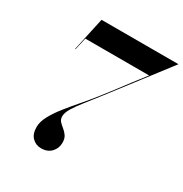

<svg xmlns="http://www.w3.org/2000/svg" viewBox="-175 -885 985 1031"><g transform="rotate(30 318.0 -370.0)"><path d="M222 10Q189.5 10 167 -12.2Q144.5 -34.5 144.5 -78Q144.5 -110 164.5 -147.2Q184.5 -184.5 216.5 -224.8Q248.5 -265 284.5 -306.5Q320.5 -348 352 -388Q378 -420.5 407.2 -459.2Q436.5 -498 467.5 -539Q498.5 -580 529.5 -619H134L117 -544H114L159 -750H636Q636 -750 617.5 -726Q599 -702 568.8 -662.5Q538.5 -623 502.5 -576Q466.5 -529 430.8 -482.5Q395 -436 366 -398.5Q331.5 -353.5 301.5 -316Q271.5 -278.5 253.2 -248.5Q235 -218.5 235 -196Q235 -177 246 -165.2Q257 -153.5 271.2 -142.2Q285.5 -131 296.5 -115.2Q307.5 -99.5 307.5 -73Q307.5 -38.5 284.5 -14.2Q261.5 10 222 10Z"/></g></svg>

Font: Bodoni Moda 72pt SemiBold
Style: Italic
Weight: 600
Italic angle: -13°
Designer: Owen Earl
Foundry: indestructible type
Version: Version 2.004